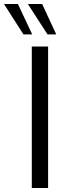

<svg xmlns="http://www.w3.org/2000/svg" viewBox="-72 -946 350 966"><path d="M88 0V-712H170V0ZM46 -773 -52 -926H18L90 -773ZM167 -773 68 -926H140L211 -773Z"/></svg>

Font: Muli
Style: Regular
Weight: 400
Designer: Vernon Adams
Foundry: Vernon Adams
Version: Version 2.000